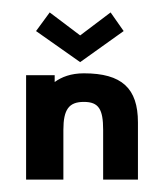

<svg xmlns="http://www.w3.org/2000/svg" viewBox="-20 -289 260 309"><path d="M82 0V-80C82 -113 91 -125 115 -125C139 -125 146 -113 146 -80V0H202V-92C202 -147 176 -171 115 -171C94 -171 79 -165 68 -157V-168H22V0ZM60 -269 38 -239 109 -189 179 -239 158 -269 109 -232Z"/></svg>

Font: Hussar Tani
Style: Dwa
Weight: 700
Foundry: Cannot Into Space Fonts
Version: Version 0.92